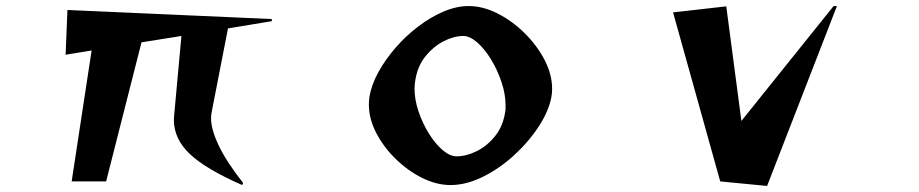

<svg xmlns="http://www.w3.org/2000/svg" viewBox="-20 -600 3040 635"><path d="M781 12Q660 -41 607.5 -91Q555 -141 555 -204Q555 -208 555.5 -211.5Q556 -215 556 -219L580 -481L448 -460L331 0H217L283 -433L197 -419L203 -567L879 -537V-530L734 -506L680 -229Q679 -225 678.5 -219.5Q678 -214 678 -209Q678 -172 703.5 -118.5Q729 -65 784 5Z M1804 -281Q1795 -232 1761 -180.5Q1727 -129 1678.5 -85Q1630 -41 1575.5 -14.5Q1521 12 1470 12Q1424 12 1376.5 -11.5Q1329 -35 1289 -74Q1249 -113 1224.5 -160Q1200 -207 1200 -254Q1200 -261 1200.5 -267.5Q1201 -274 1202 -281Q1209 -321 1232 -362.5Q1255 -404 1289 -443Q1323 -482 1364 -513Q1405 -544 1447.5 -562Q1490 -580 1530 -580Q1577 -580 1625.5 -555.5Q1674 -531 1715 -490.5Q1756 -450 1781 -402Q1806 -354 1806 -306Q1806 -299 1805.5 -293Q1805 -287 1804 -281ZM1651 -231Q1652 -236 1652 -241.5Q1652 -247 1652 -252Q1652 -289 1638.5 -329Q1625 -369 1604 -403.5Q1583 -438 1558.5 -459.5Q1534 -481 1512 -481Q1481 -481 1447 -463.5Q1413 -446 1386.5 -413Q1360 -380 1353 -331Q1352 -325 1351.5 -319Q1351 -313 1351 -307Q1351 -270 1364.5 -230.5Q1378 -191 1399 -157.5Q1420 -124 1444 -103.5Q1468 -83 1490 -83Q1522 -83 1556.5 -100Q1591 -117 1617.5 -150Q1644 -183 1651 -231Z M2362 0 2206 -559 2382 -579 2432 -200 2737 -580H2748L2517 15Z"/></svg>

Font: Reggae One
Style: Regular
Weight: 400
Designer: Fontworks Inc.
Foundry: Fontworks Inc.
Version: Version 1.100